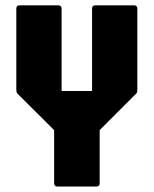

<svg xmlns="http://www.w3.org/2000/svg" viewBox="-20 -686 565 706"><path d="M191.5 0Q179 0 179 -12.5V-207.5L45 -341Q41.5 -345 40.8 -348.2Q40 -351.5 40 -356V-654Q40 -666.5 52.5 -666.5H194Q206.5 -666.5 206.5 -654V-351.5H318.5V-654Q318.5 -666.5 331 -666.5H472.5Q485 -666.5 485 -654V-356Q485 -351.5 484.5 -348.2Q484 -345 480 -341L346.5 -207.5V-12.5Q346.5 0 334 0Z"/></svg>

Font: Jaro
Style: Regular
Weight: 400
Designer: Agyei Archer, Celine Hurka, Mirko Velimirović
Version: Version 1.000